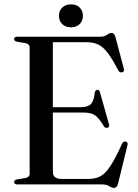

<svg xmlns="http://www.w3.org/2000/svg" viewBox="-20 -874 653 910"><path d="M47 -689Q47 -700 62 -700H455Q475 -700 487 -709Q499 -718 509.5 -718Q521.5 -718 527 -699L567 -548Q571 -534.5 559.5 -531.5Q547 -528 540 -541Q511.5 -596.5 489 -625.2Q466.5 -654 443.5 -664Q420.5 -674 390 -674H230.5V-366H362Q396 -366 410.5 -380.5Q425 -395 429 -434.5Q431 -447 440.5 -448Q450.5 -449.5 454 -436L496.5 -285Q500 -271.5 489.5 -268.5Q479.5 -265.5 472.5 -275.5Q449 -315 430 -327.8Q411 -340.5 377 -340.5H230.5V-59.5Q230.5 -26 272 -26H400Q431 -26 454.8 -38Q478.5 -50 502.5 -86Q526.5 -122 558.5 -193Q564 -204.5 575 -203Q588 -201 584 -185L539.5 -3.5Q534 16.5 520.5 16.5Q510 16.5 497.5 8.2Q485 0 462 0H62Q47 0 47 -11Q47 -20.5 59.5 -23.5L99 -30Q120.5 -34 120.5 -50.5V-649.5Q120.5 -666 99 -670L59.5 -676.5Q47 -679.5 47 -689ZM316.5 -744.5Q290.5 -744.5 275 -759.8Q259.5 -775 259.5 -799Q259.5 -823 275.2 -838.2Q291 -853.5 316.5 -853.5Q342.5 -853.5 357.8 -838.2Q373 -823 373 -799Q373 -775.5 357.8 -760Q342.5 -744.5 316.5 -744.5Z"/></svg>

Font: Fraunces 72pt S000
Style: Regular
Weight: 400
Version: Version 1.000; ttfautohint (v1.8.3)